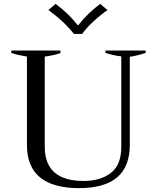

<svg xmlns="http://www.w3.org/2000/svg" viewBox="-20 -961 810 991"><path d="M301 -851C327 -827 347 -805 361 -786C361 -786 404 -786 404 -786C418 -806 438 -828 464 -852C490 -876 514 -895 535 -909C535 -909 497 -941 497 -941C477 -926 457 -909 436 -889C415 -868 398 -849 385 -832C385 -832 380 -832 380 -832C367 -849 350 -868 329 -889C308 -909 287 -926 267 -941C267 -941 230 -909 230 -909C251 -894 275 -875 301 -851ZM119 -213C119 -64 209 10 388 10C563 10 650 -64 650 -213C650 -213 650 -668 650 -668C674 -671 701 -678 732 -688C732 -688 732 -700 732 -700C732 -700 524 -700 524 -700C524 -700 524 -688 524 -688C551 -679 579 -673 606 -670C606 -670 606 -203 606 -203C606 -141 588 -96 553 -69C517 -41 470 -27 411 -27C278 -27 211 -86 211 -203C211 -203 211 -669 211 -669C242 -673 269 -679 292 -687C292 -687 292 -700 292 -700C292 -700 38 -700 38 -700C38 -700 38 -688 38 -688C61 -680 88 -674 119 -669C119 -669 119 -213 119 -213Z"/></svg>

Font: BUSH 25 TRIRONG
Style: Regular
Weight: 400
Designer: Katatrad Team
Foundry: CadsonDemak